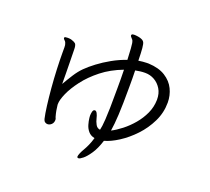

<svg xmlns="http://www.w3.org/2000/svg" viewBox="-135 -922 1271 1162"><g transform="rotate(20 500.0 -341.0)"><path d="M682 -616Q748 -613 790 -586.5Q832 -560 851.5 -519.5Q871 -479 871 -433Q871 -368 842.5 -309.5Q814 -251 770 -204.5Q726 -158 677 -126.5Q628 -95 587 -84Q570 -30 547.5 3.5Q525 37 506 52.5Q487 68 478 68Q475 68 471 66Q469 64 469 60Q469 52 476 36Q483 20 491 7Q500 -8 510 -30Q520 -52 528 -80Q502 -85 487 -102.5Q472 -120 465.5 -142.5Q459 -165 457 -184Q457 -187 456.5 -190.5Q456 -194 456 -198Q456 -211 459 -223.5Q462 -236 469 -238Q470 -239 473 -239Q482 -239 488.5 -226Q495 -213 498 -199Q503 -177 513 -159Q523 -141 542 -139Q545 -151 547 -166.5Q549 -182 551 -210Q553 -238 554 -286.5Q555 -335 555 -411Q555 -441 555 -471Q555 -501 554 -530Q477 -501 420 -456Q363 -411 325 -361Q287 -311 268 -267.5Q249 -224 249 -198V-193Q251 -174 254 -157Q257 -140 263 -119Q265 -115 266.5 -111Q268 -107 268 -103Q268 -84 256.5 -73Q245 -62 231 -62Q222 -62 214.5 -67.5Q207 -73 204 -85Q197 -115 190.5 -165.5Q184 -216 179 -275Q174 -334 171.5 -393.5Q169 -453 169 -501V-534Q169 -542 168 -548.5Q167 -555 164 -562Q161 -570 154 -575.5Q147 -581 147 -587Q147 -588 147.5 -588.5Q148 -589 148 -590Q150 -595 169 -595Q174 -595 179.5 -594.5Q185 -594 190 -593Q209 -588 221 -578Q229 -568 229 -541Q229 -535 229.5 -512Q230 -489 230.5 -456.5Q231 -424 231.5 -388.5Q232 -353 232 -321Q252 -356 273.5 -389.5Q295 -423 319 -447Q344 -472 380.5 -499.5Q417 -527 461.5 -552Q506 -577 553 -593Q551 -642 549 -666Q547 -690 545.5 -699Q544 -708 542 -712Q539 -719 531 -726.5Q523 -734 523 -741Q523 -742 525 -746Q528 -750 541 -750Q552 -750 566.5 -747.5Q581 -745 589 -741Q601 -736 606 -726.5Q611 -717 613.5 -691Q616 -665 617 -611Q631 -613 644.5 -614.5Q658 -616 671 -616ZM804 -428Q804 -468 786.5 -496.5Q769 -525 741.5 -540.5Q714 -556 682 -556H680Q665 -556 649.5 -554Q634 -552 619 -549Q620 -523 620 -496Q620 -469 620 -441Q620 -329 616.5 -263.5Q613 -198 606 -157Q636 -172 670.5 -199Q705 -226 735 -261.5Q765 -297 784 -338.5Q803 -380 804 -426Z"/></g></svg>

Font: Moon Stars Kai T HW
Style: Regular
Weight: 400
Designer: GuiWonder
Version: Version 1.101